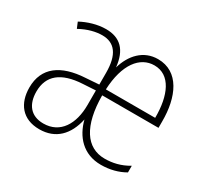

<svg xmlns="http://www.w3.org/2000/svg" viewBox="-118 -703 930 877"><g transform="rotate(30 347.0 -264.5)"><path d="M486 -539C409 -539 359 -483 338 -410C329 -498 286 -539 212 -539C166 -539 119 -524 82 -504L95 -473C138 -497 179 -506 211 -506C276 -506 311 -462 311 -366V-304L241 -299C116 -292 41 -239 41 -133C41 -50 85 10 175 10C261 10 313 -44 332 -132C352 -53 406 10 500 10C546 10 589 -1 625 -22V-57C583 -32 542 -23 501 -23C404 -23 348 -108 347 -268H644V-301C645 -430 597 -539 486 -539ZM486 -506C570 -506 609 -419 608 -300H348C354 -435 410 -506 486 -506ZM244 -269 311 -273V-196C311 -97 267 -22 178 -22C111 -22 78 -66 78 -133C78 -217 133 -263 244 -269Z"/></g></svg>

Font: Noto Sans Bengali Condensed ExtraLight
Style: Regular
Weight: 200
Width: 3
Designer: Joana Ranito - Universal Thirst; Jelle Bosma - Monotype Design Team
Foundry: Universal Thirst ehf.
Version: Version 3.000